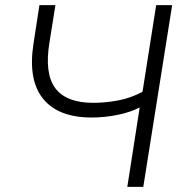

<svg xmlns="http://www.w3.org/2000/svg" viewBox="-20 -725 706 745"><path d="M474 0 522 -308Q485 -289 435 -279Q385 -269 336 -269Q206 -269 147 -342Q88 -415 110 -556L133 -705H195L172 -561Q152 -440 194.5 -383Q237 -326 342 -326Q390 -326 439.5 -335.5Q489 -345 533 -369L586 -705H648L536 0Z"/></svg>

Font: Nunito Sans Light
Style: Italic
Weight: 300
Italic angle: -9°
Designer: Vernon Adams
Foundry: Vernon Adams
Version: Version 3.006; ttfautohint (v1.8.3)